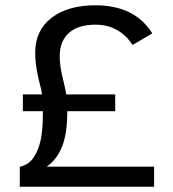

<svg xmlns="http://www.w3.org/2000/svg" viewBox="-20 -710 657 730"><path d="M55.2 0V-76.2Q88.9 -83 107.4 -110.6Q126 -138.2 134.5 -176.5Q143.1 -214.8 143.1 -287.1H66.9V-351.1H140.1L135.3 -375Q113.8 -452.6 113.8 -509.8Q113.8 -594.2 175.8 -642.1Q237.8 -689.9 342.8 -689.9Q492.2 -689.9 559.1 -583L483.9 -539.1Q461.9 -574.2 426 -595.2Q390.1 -616.2 342.8 -616.2Q276.9 -616.2 241.9 -584.7Q207 -553.2 207 -496.1Q207 -459 218.8 -412.1Q231 -361.3 231.9 -351.1H418V-287.1H235.8Q235.8 -201.7 215.8 -152.1Q195.8 -102.5 157.2 -76.2H565.9V0Z"/></svg>

Font: Lorenzo Sans
Style: Regular
Weight: 400
Foundry: Intel Corporation
Version: Version 1.00; ttfautohint (v1.5)